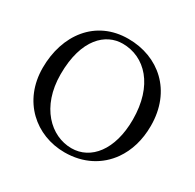

<svg xmlns="http://www.w3.org/2000/svg" viewBox="-147 -816 997 984"><g transform="rotate(30 351.0 -324.0)"><path d="M666 -329C666 -536 523 -658 344 -658C150 -658 37 -504 37 -310C37 -113 180 10 350 10C461 10 549 -38 604 -116C644 -173 666 -245 666 -329ZM331 -622C463 -622 570 -512 570 -310C570 -131 484 -26 370 -26C248 -26 133 -135 133 -327C133 -537 232 -622 331 -622Z"/></g></svg>

Font: Libertinus Serif
Style: Regular
Weight: 400
Designer: Philipp H. Poll, Khaled Hosny
Foundry: Caleb Maclennan
Version: Version 7.050;RELEASE